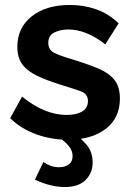

<svg xmlns="http://www.w3.org/2000/svg" viewBox="-20 -554 534 775"><path d="M254 10Q187 10 126 -12Q65 -34 21 -77L69 -164Q116 -126 161 -108Q206 -90 249 -90Q288 -90 311.5 -104Q335 -118 335 -146Q335 -175 306 -185.5Q277 -196 225 -212Q167 -230 128 -249Q89 -268 69.5 -295Q50 -322 50 -365Q50 -442 108 -488Q166 -534 262 -534Q318 -534 368 -516.5Q418 -499 459 -460L405 -375Q328 -435 256 -435Q224 -435 199.5 -423Q175 -411 175 -381Q175 -353 198.5 -341Q222 -329 270 -315Q332 -296 375.5 -278Q419 -260 441.5 -232Q464 -204 464 -156Q464 -78 407 -34Q350 10 254 10ZM241 201Q214 201 183 193.5Q152 186 121 171L155 100Q170 110 185.5 115.5Q201 121 218 121Q243 121 258 109.5Q273 98 273 76Q273 55 258.5 36.5Q244 18 217 0L262 -29Q301 -2 327.5 28Q354 58 354 102Q354 144 325.5 172.5Q297 201 241 201Z"/></svg>

Font: Raleway
Style: Bold
Weight: 700
Designer: Matt McInerney, Pablo Impallari, Rodrigo Fuenzalida
Foundry: Matt McInerney, Pablo Impallari, Rodrigo Fuenzalida
Version: Version 4.026